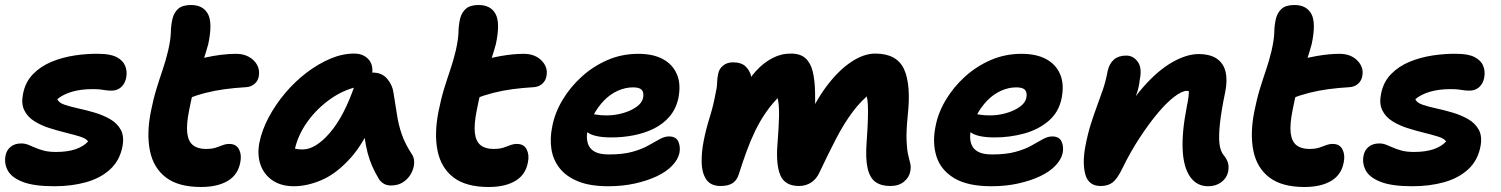

<svg xmlns="http://www.w3.org/2000/svg" viewBox="-23 -734 5995 767"><path d="M194 10Q112 10 67.5 -7.5Q23 -25 8 -53Q-7 -81 -1 -112Q3 -134 19.5 -147.5Q36 -161 62 -161Q76 -161 89 -156Q102 -151 116.5 -144.5Q131 -138 151 -132.5Q171 -127 201 -127Q247 -127 279 -138Q311 -149 329 -169Q321 -181 296.5 -188.5Q272 -196 239.5 -204Q207 -212 174 -222.5Q141 -233 114 -250Q87 -267 74 -293.5Q61 -320 69 -359Q78 -406 108.5 -437.5Q139 -469 182.5 -487Q226 -505 275.5 -512.5Q325 -520 372 -519Q417 -519 442.5 -506Q468 -493 477 -471Q486 -449 481 -423Q476 -399 460.5 -385.5Q445 -372 423 -372Q409 -372 399 -373.5Q389 -375 378 -376.5Q367 -378 347 -378Q300 -378 264.5 -367.5Q229 -357 206 -338Q211 -324 234 -316Q257 -308 289.5 -301Q322 -294 355.5 -284Q389 -274 417 -258Q445 -242 459.5 -215.5Q474 -189 466 -148Q455 -92 416.5 -57Q378 -22 320.5 -6Q263 10 194 10Z M780 13Q690 13 640 -25Q590 -63 576 -131.5Q562 -200 580 -290Q590 -340 602 -379Q614 -418 626.5 -454.5Q639 -491 649 -533Q659 -578 659.5 -605.5Q660 -633 666 -659Q672 -684 689 -699Q706 -714 740 -714Q788 -714 807.5 -678.5Q827 -643 809 -558Q801 -529 791.5 -500Q782 -471 771.5 -440.5Q761 -410 751 -374.5Q741 -339 733 -296Q721 -237 725 -203Q729 -169 748 -154Q767 -139 799 -139Q823 -139 838.5 -144Q854 -149 866.5 -154Q879 -159 893 -159Q921 -159 932 -137Q943 -115 937 -86Q928 -36 887 -11.5Q846 13 780 13ZM724 -339Q679 -322 660 -340.5Q641 -359 648 -394Q654 -423 669.5 -446.5Q685 -470 733 -486Q762 -496 794.5 -503.5Q827 -511 859.5 -515Q892 -519 920 -519Q950 -519 972 -506.5Q994 -494 1004.5 -474Q1015 -454 1011 -430Q1008 -412 995 -400Q982 -388 963 -386Q913 -383 873.5 -377.5Q834 -372 798.5 -363Q763 -354 724 -339Z M1151 10Q1100 10 1065.5 -13.5Q1031 -37 1017.5 -76.5Q1004 -116 1013 -163Q1023 -214 1050.5 -265.5Q1078 -317 1116.5 -362.5Q1155 -408 1201.5 -443.5Q1248 -479 1296.5 -499.5Q1345 -520 1392 -520Q1429 -520 1450 -496Q1471 -472 1462 -428Q1459 -412 1448 -403Q1437 -394 1423 -391Q1357 -380 1300.5 -341Q1244 -302 1205 -247.5Q1166 -193 1154 -134Q1151 -117 1150.5 -102.5Q1150 -88 1154 -66L1106 -168Q1127 -150 1144 -143.5Q1161 -137 1186 -137Q1237 -137 1294 -202.5Q1351 -268 1394 -393Q1403 -417 1424 -430.5Q1445 -444 1467 -444Q1503 -444 1524 -419Q1545 -394 1549 -363Q1557 -315 1563 -275Q1569 -235 1582 -197.5Q1595 -160 1621 -120Q1632 -105 1631.5 -84Q1631 -63 1620 -42Q1609 -21 1588.5 -7Q1568 7 1539 7Q1522 7 1509.5 -0.5Q1497 -8 1490 -20Q1475 -45 1464 -70Q1453 -95 1445.5 -123.5Q1438 -152 1433 -189Q1428 -226 1425 -274L1479 -278Q1434 -166 1378 -103.5Q1322 -41 1263.5 -15.5Q1205 10 1151 10Z M1929 13Q1839 13 1789 -25Q1739 -63 1725 -131.5Q1711 -200 1729 -290Q1739 -340 1751 -379Q1763 -418 1775.5 -454.5Q1788 -491 1798 -533Q1808 -578 1808.5 -605.5Q1809 -633 1815 -659Q1821 -684 1838 -699Q1855 -714 1889 -714Q1937 -714 1956.5 -678.5Q1976 -643 1958 -558Q1950 -529 1940.5 -500Q1931 -471 1920.5 -440.5Q1910 -410 1900 -374.5Q1890 -339 1882 -296Q1870 -237 1874 -203Q1878 -169 1897 -154Q1916 -139 1948 -139Q1972 -139 1987.5 -144Q2003 -149 2015.5 -154Q2028 -159 2042 -159Q2070 -159 2081 -137Q2092 -115 2086 -86Q2077 -36 2036 -11.5Q1995 13 1929 13ZM1873 -339Q1828 -322 1809 -340.5Q1790 -359 1797 -394Q1803 -423 1818.5 -446.5Q1834 -470 1882 -486Q1926 -501 1976.5 -510Q2027 -519 2069 -519Q2114 -519 2140.5 -492Q2167 -465 2160 -430Q2157 -412 2144 -400Q2131 -388 2112 -386Q2062 -383 2022.5 -377.5Q1983 -372 1947.5 -363Q1912 -354 1873 -339Z M2407 10Q2335 10 2287.5 -9Q2240 -28 2213.5 -61Q2187 -94 2180 -137Q2173 -180 2183 -228Q2193 -282 2223.5 -333.5Q2254 -385 2300 -427Q2346 -469 2403.5 -494Q2461 -519 2527 -519Q2586 -519 2625 -498Q2664 -477 2681 -437.5Q2698 -398 2687 -342Q2678 -300 2652.5 -269.5Q2627 -239 2589.5 -220.5Q2552 -202 2508.5 -193.5Q2465 -185 2420 -185Q2351 -185 2323.5 -205.5Q2296 -226 2300 -250Q2303 -264 2311.5 -271.5Q2320 -279 2335 -279Q2345 -279 2360 -276Q2375 -273 2401 -273Q2433 -273 2465 -282Q2497 -291 2519.5 -307Q2542 -323 2546 -343Q2550 -364 2541 -374.5Q2532 -385 2506 -385Q2475 -385 2445 -371.5Q2415 -358 2390.5 -333Q2366 -308 2348.5 -275.5Q2331 -243 2323 -206Q2319 -183 2325 -162Q2331 -141 2351 -129Q2371 -117 2409 -117Q2465 -117 2503 -127.5Q2541 -138 2566.5 -152.5Q2592 -167 2612 -178Q2632 -189 2649 -189Q2678 -189 2687 -168Q2696 -147 2691 -122Q2685 -96 2662 -72Q2639 -48 2601 -30Q2563 -12 2513.5 -1Q2464 10 2407 10Z M2856 9Q2816 9 2798.5 -17Q2781 -43 2780 -84Q2779 -125 2788 -171Q2797 -217 2812 -265Q2827 -313 2835 -358Q2841 -382 2841.5 -401.5Q2842 -421 2846 -439Q2849 -458 2865 -471.5Q2881 -485 2905 -485Q2938 -485 2955 -469Q2972 -453 2977.5 -430Q2983 -407 2978 -386L2948 -380Q2970 -421 2998.5 -452Q3027 -483 3062 -501.5Q3097 -520 3136 -520Q3174 -520 3194.5 -501.5Q3215 -483 3223.5 -449Q3232 -415 3233 -366Q3234 -320 3232.5 -285.5Q3231 -251 3229 -229L3195 -239Q3233 -329 3280.5 -391.5Q3328 -454 3378 -487Q3428 -520 3473 -520Q3560 -520 3588.5 -457.5Q3617 -395 3603 -271Q3597 -209 3598.5 -172.5Q3600 -136 3605 -115Q3610 -94 3613.5 -80Q3617 -66 3613 -48Q3609 -26 3588.5 -8.5Q3568 9 3533 9Q3497 9 3474.5 -7Q3452 -23 3443 -61.5Q3434 -100 3439 -167Q3443 -222 3444 -256.5Q3445 -291 3444 -313Q3443 -335 3439.5 -350Q3436 -365 3430 -381L3462 -367Q3419 -335 3383.5 -287.5Q3348 -240 3316.5 -179Q3285 -118 3251 -46Q3239 -19 3217.5 -5Q3196 9 3169 9Q3113 9 3094.5 -33.5Q3076 -76 3083 -161Q3088 -225 3089 -266.5Q3090 -308 3085 -335.5Q3080 -363 3067 -383L3096 -354Q3064 -324 3038.5 -287.5Q3013 -251 2993.5 -210.5Q2974 -170 2958.5 -127Q2943 -84 2929 -40Q2922 -15 2904.5 -3Q2887 9 2856 9Z M3938 10Q3842 10 3788.5 -22.5Q3735 -55 3718 -109Q3701 -163 3714 -228Q3724 -282 3754.5 -333.5Q3785 -385 3831 -427Q3877 -469 3934.5 -494Q3992 -519 4058 -519Q4117 -519 4156 -498Q4195 -477 4212 -437.5Q4229 -398 4218 -342Q4207 -286 4166 -251Q4125 -216 4068 -200.5Q4011 -185 3951 -185Q3882 -185 3854.5 -205.5Q3827 -226 3831 -250Q3834 -264 3842.5 -271.5Q3851 -279 3866 -279Q3876 -279 3891 -276Q3906 -273 3932 -273Q3964 -273 3996 -282Q4028 -291 4050.5 -307Q4073 -323 4077 -343Q4081 -364 4072 -374.5Q4063 -385 4037 -385Q4006 -385 3976 -371.5Q3946 -358 3921.5 -333Q3897 -308 3879.5 -275.5Q3862 -243 3854 -206Q3850 -183 3856 -162Q3862 -141 3882 -129Q3902 -117 3940 -117Q3996 -117 4034 -127.5Q4072 -138 4097.5 -152.5Q4123 -167 4143 -178Q4163 -189 4180 -189Q4209 -189 4218 -168Q4227 -147 4222 -122Q4216 -96 4193 -72Q4170 -48 4132 -30Q4094 -12 4044.5 -1Q3995 10 3938 10Z M4803 10Q4758 10 4731.5 -27.5Q4705 -65 4701.5 -135.5Q4698 -206 4718 -308Q4723 -332 4725 -348.5Q4727 -365 4725.5 -376Q4724 -387 4718.5 -395.5Q4713 -404 4703 -411Q4728 -411 4744.5 -402.5Q4761 -394 4767 -377.5Q4773 -361 4765 -333Q4753 -355 4742.5 -363Q4732 -371 4718 -371Q4699 -371 4668 -347.5Q4637 -324 4601.5 -281.5Q4566 -239 4529 -182.5Q4492 -126 4460 -60Q4440 -19 4421.5 -5Q4403 9 4374 9Q4326 9 4313 -36Q4300 -81 4313 -151Q4323 -202 4335 -239.5Q4347 -277 4359 -309.5Q4371 -342 4382.5 -375Q4394 -408 4402 -451Q4409 -481 4427.5 -496.5Q4446 -512 4476 -512Q4504 -512 4522 -487.5Q4540 -463 4530 -415Q4527 -387 4519.5 -364.5Q4512 -342 4501 -317Q4490 -292 4478 -256Q4466 -220 4453 -165L4425 -208Q4480 -312 4539.5 -381Q4599 -450 4657.5 -484Q4716 -518 4765 -518Q4811 -518 4838 -499.5Q4865 -481 4873 -446.5Q4881 -412 4871 -364Q4856 -292 4850.5 -241.5Q4845 -191 4848.5 -160Q4852 -129 4867 -112Q4878 -98 4882.5 -83.5Q4887 -69 4883 -47Q4877 -22 4855.5 -6Q4834 10 4803 10Z M5188 13Q5098 13 5048 -25Q4998 -63 4984 -131.5Q4970 -200 4988 -290Q4998 -340 5010 -379Q5022 -418 5034.5 -454.5Q5047 -491 5057 -533Q5067 -578 5067.5 -605.5Q5068 -633 5074 -659Q5080 -684 5097 -699Q5114 -714 5148 -714Q5196 -714 5215.5 -678.5Q5235 -643 5217 -558Q5209 -529 5199.5 -500Q5190 -471 5179.5 -440.5Q5169 -410 5159 -374.5Q5149 -339 5141 -296Q5129 -237 5133 -203Q5137 -169 5156 -154Q5175 -139 5207 -139Q5231 -139 5246.5 -144Q5262 -149 5274.5 -154Q5287 -159 5301 -159Q5329 -159 5340 -137Q5351 -115 5345 -86Q5336 -36 5295 -11.5Q5254 13 5188 13ZM5132 -339Q5087 -322 5068 -340.5Q5049 -359 5056 -394Q5062 -423 5077.5 -446.5Q5093 -470 5141 -486Q5185 -501 5235.5 -510Q5286 -519 5328 -519Q5373 -519 5399.5 -492Q5426 -465 5419 -430Q5416 -412 5403 -400Q5390 -388 5371 -386Q5321 -383 5281.5 -377.5Q5242 -372 5206.5 -363Q5171 -354 5132 -339Z M5619 10Q5537 10 5492.5 -7.5Q5448 -25 5433 -53Q5418 -81 5424 -112Q5428 -134 5444.5 -147.5Q5461 -161 5487 -161Q5501 -161 5514 -156Q5527 -151 5541.5 -144.5Q5556 -138 5576 -132.5Q5596 -127 5626 -127Q5672 -127 5704 -138Q5736 -149 5754 -169Q5746 -181 5721.5 -188.5Q5697 -196 5664.5 -204Q5632 -212 5599 -222.5Q5566 -233 5539 -250Q5512 -267 5499 -293.5Q5486 -320 5494 -359Q5503 -406 5533.5 -437.5Q5564 -469 5607.5 -487Q5651 -505 5700.5 -512.5Q5750 -520 5797 -519Q5842 -519 5867.5 -506Q5893 -493 5902 -471Q5911 -449 5906 -423Q5901 -399 5885.5 -385.5Q5870 -372 5848 -372Q5834 -372 5824 -373.5Q5814 -375 5803 -376.5Q5792 -378 5772 -378Q5725 -378 5689.5 -367.5Q5654 -357 5631 -338Q5636 -324 5659 -316Q5682 -308 5714.5 -301Q5747 -294 5780.5 -284Q5814 -274 5842 -258Q5870 -242 5884.5 -215.5Q5899 -189 5891 -148Q5880 -92 5841.5 -57Q5803 -22 5745.5 -6Q5688 10 5619 10Z"/></svg>

Font: Shantell Sans Light
Style: Bold Italic
Weight: 700
Italic angle: -11°
Version: Version 1.011;[c5ecc13dd]